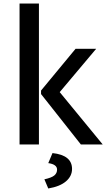

<svg xmlns="http://www.w3.org/2000/svg" viewBox="-20 -820 622 1090"><path d="M91 0V-800H201V0ZM319 -297 563 0H439L213 -286V-306L409 -543H526ZM278 49Q389 61 389 139Q389 180 354.5 209.5Q320 239 254 250L232 198Q273 189 288.5 176Q304 163 304 143Q304 113 254 106Z"/></svg>

Font: Martel Sans DemiBold
Style: Regular
Weight: 600
Designer: Dan Reynolds and Mathieu Réguer
Foundry: Dan Reynolds and Mathieu Réguer
Version: Version 1.001;PS 001.001;hotconv 1.0.70;makeotf.lib2.5.58329